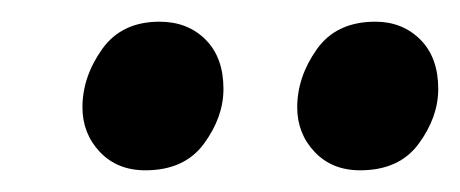

<svg xmlns="http://www.w3.org/2000/svg" viewBox="-20 -739 424 177"><path d="M312 -582Q286 -582 270 -599Q254 -616 254 -640Q254 -668 272 -693.5Q290 -719 326 -719Q351 -719 367.5 -702.5Q384 -686 384 -657Q384 -631 366 -606.5Q348 -582 312 -582ZM114 -582Q88 -582 72 -599Q56 -616 56 -640Q56 -668 74 -693.5Q92 -719 127 -719Q153 -719 169.5 -702.5Q186 -686 186 -657Q186 -631 168 -606.5Q150 -582 114 -582Z"/></svg>

Font: Faustina Light SemiBold
Style: Italic
Weight: 600
Italic angle: -8°
Version: Version 1.200